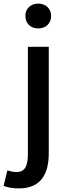

<svg xmlns="http://www.w3.org/2000/svg" viewBox="-68 -811 377 1067"><path d="M37 236C159 236 203 156 203 41V-551H87V43C87 107 74 145 23 145C5 145 -13 140 -27 136L-48 222C-28 230 0 236 37 236ZM144 -653C186 -653 216 -680 216 -723C216 -763 186 -791 144 -791C103 -791 73 -763 73 -723C73 -680 103 -653 144 -653Z"/></svg>

Font: Noto Sans JP Medium
Style: Regular
Weight: 500
Designer: Ryoko NISHIZUKA 西塚涼子 (kana, bopomofo & ideographs); Paul D. Hunt (Latin, Greek & Cyrillic); Sandoll Communications 산돌커뮤니
Foundry: Adobe
Version: Version 2.004;hotconv 1.0.118;makeotfexe 2.5.65603